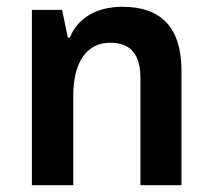

<svg xmlns="http://www.w3.org/2000/svg" viewBox="-20 -546 624 566"><path d="M74 0H196V-264C196 -362 235 -420 305 -420C363 -420 394 -388 394 -316V0H515V-337C515 -465 455 -526 341 -526C260 -526 207 -489 186 -435H180L163 -517H74Z"/></svg>

Font: Noto Sans Thai UI SemCond SemBd
Style: Regular
Weight: 600
Width: 4
Designer: Monotype Design Team
Foundry: Monotype Imaging Inc.
Version: Version 2.000